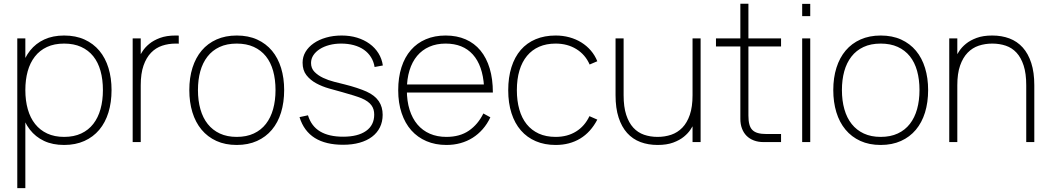

<svg xmlns="http://www.w3.org/2000/svg" viewBox="-20 -740 5467 1000"><path d="M70 240V-540H112V240ZM314 15Q254 15 209.5 -6Q165 -27 135.5 -65Q106 -103 91.5 -155.5Q77 -208 77 -271Q77 -335 92 -387.2Q107 -439.5 136.8 -476.8Q166.5 -514 210.8 -534.5Q255 -555 314 -555Q374.5 -555 420.5 -534Q466.5 -513 497.8 -475.5Q529 -438 545 -385.8Q561 -333.5 561 -271Q561 -207 544.8 -154.2Q528.5 -101.5 497 -64Q465.5 -26.5 419.5 -5.8Q373.5 15 314 15ZM314 -27Q365 -27 403 -44.8Q441 -62.5 466 -94.8Q491 -127 503.5 -171.8Q516 -216.5 516 -271Q516 -326 503.5 -370.8Q491 -415.5 465.8 -447Q440.5 -478.5 402.5 -495.8Q364.5 -513 314 -513Q262.5 -513 224.5 -495.2Q186.5 -477.5 161.5 -445.2Q136.5 -413 124.2 -368.8Q112 -324.5 112 -271Q112 -216 124.8 -171Q137.5 -126 163 -94Q188.5 -62 226.2 -44.5Q264 -27 314 -27Z M911 -512.5Q907 -513 903 -513Q899 -513 895 -513Q857.5 -513 824.5 -502Q791.5 -491 766.8 -465.5Q742 -440 727.5 -398.5Q713 -357 713 -296L703 -439.5Q710 -454 723 -474Q736 -494 758 -512Q780 -530 813.5 -542.5Q847 -555 895 -555Q899 -555 903 -555Q907 -555 911 -554.5ZM671 0V-540H713V0Z M1213 15Q1272.5 15 1318.5 -5.8Q1364.5 -26.5 1396 -64Q1427.5 -101.5 1443.8 -154.2Q1460 -207 1460 -271Q1460 -333.5 1444 -385.8Q1428 -438 1396.8 -475.5Q1365.5 -513 1319.5 -534Q1273.5 -555 1213 -555Q1154 -555 1108 -534.5Q1062 -514 1030.5 -476.8Q999 -439.5 982.5 -387.2Q966 -335 966 -271Q966 -208 982 -155.5Q998 -103 1029.5 -65Q1061 -27 1107 -6Q1153 15 1213 15ZM1213 -27Q1163 -27 1125.2 -44.5Q1087.5 -62 1062 -94Q1036.5 -126 1023.8 -171Q1011 -216 1011 -271Q1011 -324.5 1023.2 -368.8Q1035.5 -413 1060.5 -445.2Q1085.5 -477.5 1123.5 -495.2Q1161.5 -513 1213 -513Q1263.5 -513 1301.5 -495.8Q1339.5 -478.5 1364.8 -447Q1390 -415.5 1402.5 -370.8Q1415 -326 1415 -271Q1415 -216.5 1402.5 -171.8Q1390 -127 1365 -94.8Q1340 -62.5 1302 -44.8Q1264 -27 1213 -27Z M1767 14Q1815 14 1853 3.2Q1891 -7.5 1917.8 -27.8Q1944.5 -48 1958.8 -77Q1973 -106 1973 -142Q1973 -162.5 1968 -180.2Q1963 -198 1952.8 -213Q1942.5 -228 1926.8 -240.5Q1911 -253 1889 -263Q1869 -272 1839 -282Q1809 -292 1774.5 -300.5Q1750.5 -306.5 1720 -314.2Q1689.5 -322 1663 -334.5Q1636.5 -347 1618.2 -365.5Q1600 -384 1600 -412Q1600 -434 1612.2 -452.5Q1624.5 -471 1645.8 -484.5Q1667 -498 1695.5 -505.5Q1724 -513 1756.5 -513Q1792.5 -513 1822.8 -504.8Q1853 -496.5 1875.5 -480.8Q1898 -465 1912.2 -442.2Q1926.5 -419.5 1931 -391L1974 -399Q1969 -434 1951 -462.8Q1933 -491.5 1904.8 -512Q1876.5 -532.5 1839.8 -543.8Q1803 -555 1759.5 -555Q1715.5 -555 1678.2 -544.2Q1641 -533.5 1613.8 -514.5Q1586.5 -495.5 1571.2 -469.8Q1556 -444 1556 -413.5Q1556 -374 1576 -348.5Q1596 -323 1626.8 -306.2Q1657.5 -289.5 1693.8 -279.2Q1730 -269 1763 -260Q1794 -251.5 1820.2 -243.2Q1846.5 -235 1862.5 -228.5Q1881.5 -220.5 1894.2 -211.2Q1907 -202 1914.8 -191.2Q1922.5 -180.5 1925.8 -168.5Q1929 -156.5 1929 -143Q1929 -88 1886.5 -58Q1844 -28 1767 -28Q1693.5 -28 1647.5 -55.2Q1601.5 -82.5 1584 -139.5L1540 -130Q1551.5 -93 1571.5 -66Q1591.5 -39 1620 -21.2Q1648.5 -3.5 1685.2 5.2Q1722 14 1767 14Z M2305 -27Q2257 -27 2219 -43.5Q2181 -60 2154.2 -91.5Q2127.5 -123 2113.2 -168.5Q2099 -214 2099 -271.5Q2099 -328.5 2112.8 -373.2Q2126.5 -418 2152.5 -449Q2178.5 -480 2216 -496.5Q2253.5 -513 2301 -513Q2391.5 -513 2442.8 -456Q2494 -399 2501 -290.5V-258H2547Q2547 -328.5 2530.5 -383.5Q2514 -438.5 2482.5 -476.8Q2451 -515 2405.2 -535Q2359.5 -555 2301 -555Q2243.5 -555 2197.8 -535.5Q2152 -516 2120 -479.2Q2088 -442.5 2071 -389.5Q2054 -336.5 2054 -270Q2054 -204 2071.8 -151Q2089.5 -98 2122.2 -61.2Q2155 -24.5 2201.2 -4.8Q2247.5 15 2305 15Q2344 15 2378.2 5.5Q2412.5 -4 2441.5 -22.2Q2470.5 -40.5 2494 -67.2Q2517.5 -94 2534 -129L2497.5 -149Q2469.5 -92 2422.2 -59.5Q2375 -27 2305 -27ZM2533 -300H2092.5L2091.5 -258H2547Z M2874 15Q2911 15 2943 6.5Q2975 -2 3002.2 -18.5Q3029.5 -35 3051.8 -59.8Q3074 -84.5 3091 -117L3050 -135Q3025.5 -83 2980.2 -55Q2935 -27 2874 -27Q2824 -27 2786.2 -44.2Q2748.5 -61.5 2723 -93.2Q2697.5 -125 2684.8 -170Q2672 -215 2672 -270Q2672 -328 2685.5 -373Q2699 -418 2725 -449.2Q2751 -480.5 2788.5 -496.8Q2826 -513 2874 -513Q2935.5 -513 2982 -484.2Q3028.5 -455.5 3051 -404L3091 -421Q3078.5 -452 3057.2 -476.8Q3036 -501.5 3007.8 -519Q2979.5 -536.5 2945.5 -545.8Q2911.5 -555 2874 -555Q2816 -555 2770 -535.8Q2724 -516.5 2692.2 -479.8Q2660.5 -443 2643.8 -390Q2627 -337 2627 -270Q2627 -203.5 2644 -150.5Q2661 -97.5 2693 -60.8Q2725 -24 2770.8 -4.5Q2816.5 15 2874 15Z M3228 -244Q3228 -183.5 3241.5 -142Q3255 -100.5 3278.5 -75Q3302 -49.5 3334.5 -38.2Q3367 -27 3405 -27Q3442.5 -27 3475.8 -38.2Q3509 -49.5 3533.8 -75Q3558.5 -100.5 3572.8 -142Q3587 -183.5 3587 -244L3597 -100.5Q3590 -86 3577 -66Q3564 -46 3542 -28Q3520 -10 3486.5 2.5Q3453 15 3405 15Q3356 15 3315.5 -0.2Q3275 -15.5 3246.2 -47.5Q3217.5 -79.5 3201.8 -128.2Q3186 -177 3186 -244V-540H3228ZM3629 -540V0H3587V-540Z M3709 -498H4048V-540H3709ZM4048 -42H3972Q3945.5 -42 3927.5 -47Q3909.5 -52 3898.5 -63.2Q3887.5 -74.5 3882.8 -92.8Q3878 -111 3878 -138V-720.5H3836V-131V-120.5Q3836 -93 3844.5 -70.5Q3853 -48 3868.5 -32.5Q3884 -17 3906.5 -8.5Q3929 0 3956.5 0H3967H4048Z M4158 -656V-720H4200V-656ZM4158 0V-540H4200V0Z M4567 15Q4626.5 15 4672.5 -5.8Q4718.5 -26.5 4750 -64Q4781.5 -101.5 4797.8 -154.2Q4814 -207 4814 -271Q4814 -333.5 4798 -385.8Q4782 -438 4750.8 -475.5Q4719.5 -513 4673.5 -534Q4627.5 -555 4567 -555Q4508 -555 4462 -534.5Q4416 -514 4384.5 -476.8Q4353 -439.5 4336.5 -387.2Q4320 -335 4320 -271Q4320 -208 4336 -155.5Q4352 -103 4383.5 -65Q4415 -27 4461 -6Q4507 15 4567 15ZM4567 -27Q4517 -27 4479.2 -44.5Q4441.5 -62 4416 -94Q4390.5 -126 4377.8 -171Q4365 -216 4365 -271Q4365 -324.5 4377.2 -368.8Q4389.5 -413 4414.5 -445.2Q4439.5 -477.5 4477.5 -495.2Q4515.5 -513 4567 -513Q4617.5 -513 4655.5 -495.8Q4693.5 -478.5 4718.8 -447Q4744 -415.5 4756.5 -370.8Q4769 -326 4769 -271Q4769 -216.5 4756.5 -171.8Q4744 -127 4719 -94.8Q4694 -62.5 4656 -44.8Q4618 -27 4567 -27Z M5325 -296Q5325 -357 5311.5 -398.5Q5298 -440 5274.5 -465.5Q5251 -491 5218.5 -502Q5186 -513 5148 -513Q5110.5 -513 5077.5 -502Q5044.5 -491 5019.8 -465.5Q4995 -440 4980.5 -398.5Q4966 -357 4966 -296L4956 -439.5Q4963 -454 4976 -474Q4989 -494 5011 -512Q5033 -530 5066.5 -542.5Q5100 -555 5148 -555Q5197 -555 5237.5 -539.8Q5278 -524.5 5306.8 -492.5Q5335.5 -460.5 5351.2 -411.8Q5367 -363 5367 -296V0H5325ZM4924 0V-540H4966V0Z"/></svg>

Font: Vela Sans GX ExtLt
Style: Regular
Weight: 200
Designer: Principal design: Mikhail Sharanda - project Manrope.
Design modification: Ravid Balaliev
Foundry: Mikhail Sharanda
Version: Version 1.001